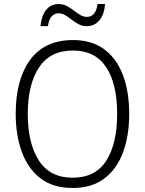

<svg xmlns="http://www.w3.org/2000/svg" viewBox="-20 -924 721 954"><path d="M622 -358Q622 -252 592 -169Q562 -86 499.5 -38Q437 10 341 10Q243 10 180.5 -38.5Q118 -87 88 -170.5Q58 -254 58 -359Q58 -529 130 -627Q202 -725 343 -725Q436 -725 498 -679Q560 -633 591 -550.5Q622 -468 622 -358ZM118 -358Q118 -212 173 -126.5Q228 -41 341 -41Q454 -41 508 -125.5Q562 -210 562 -358Q562 -509 507 -591Q452 -673 343 -673Q229 -673 173.5 -588.5Q118 -504 118 -358ZM181 -794Q186 -845 209 -874.5Q232 -904 272 -904Q294 -904 312.5 -894Q331 -884 347 -871.5Q363 -859 379 -849.5Q395 -840 412 -840Q432 -840 446 -855Q460 -870 465 -904H502Q498 -851 473.5 -822.5Q449 -794 411 -794Q389 -794 371 -803.5Q353 -813 336.5 -826Q320 -839 304 -848.5Q288 -858 271 -858Q251 -858 237 -843Q223 -828 218 -794Z"/></svg>

Font: Noto Sans Georgian SemiCondensed Light
Style: Regular
Weight: 300
Width: 4
Designer: Monotype Design Team, Akaki Razmadze
Foundry: Google LLC
Version: Version 2.005; ttfautohint (v1.8.4.7-5d5b)